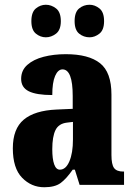

<svg xmlns="http://www.w3.org/2000/svg" viewBox="-20 -778 563 808"><path d="M166 10Q112 10 73 -30Q34 -70 34 -154Q34 -236 80 -274.5Q126 -313 218 -317L286 -320V-374Q286 -486 243 -486Q224 -486 212 -458.5Q200 -431 200 -378Q133 -378 101 -394Q69 -410 69 -446Q69 -482 95 -505Q121 -528 163.5 -539Q206 -550 257 -550Q353 -550 401 -512Q449 -474 449 -380V-126Q449 -86 460 -71Q471 -56 499 -56H502V0H315L295 -64H286Q258 -24 234 -7Q210 10 166 10ZM232 -64Q257 -64 272 -99Q287 -134 287 -191V-265L262 -262Q227 -258 213.5 -230.5Q200 -203 200 -150Q200 -109 208 -86.5Q216 -64 232 -64ZM357 -621Q332 -621 313 -636.5Q294 -652 294 -689Q294 -727 313 -742.5Q332 -758 357 -758Q379 -758 398.5 -742.5Q418 -727 418 -689Q418 -652 398.5 -636.5Q379 -621 357 -621ZM173 -621Q150 -621 131 -636.5Q112 -652 112 -689Q112 -727 131 -742.5Q150 -758 173 -758Q196 -758 216 -742.5Q236 -727 236 -689Q236 -652 216 -636.5Q196 -621 173 -621Z"/></svg>

Font: Noto Serif Armenian ExtraCondensed Black
Style: Regular
Weight: 900
Width: 2
Designer: Monotype Design Team
Foundry: Monotype Imaging Inc.
Version: Version 2.008; ttfautohint (v1.8.4.7-5d5b)